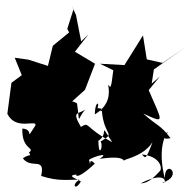

<svg xmlns="http://www.w3.org/2000/svg" viewBox="-20 -632 713 705"><path d="M234 -513 174 -464 156 -390 84 -413 34 -420 60 -356 22 -328 7 -214C39 -150 117 -196 110 -171C67 -108 110 -157 62 -160C59 -80 112 -91 86 -72C92 -72 100 -9 98 -54C119 -61 92 -71 64 -51C93 -9 148 -59 131 14C195 35 228 27 272 28C242 44 255 71 276 36C285 32 214 13 260 9C258 19 277 17 328 -31C297 -66 320 12 308 -42C293 -47 395 -81 346 -49C354 -49 428 -63 436 -40C425 -48 503 -52 540 -110C513 -37 513 -54 501 -65C568 -58 576 -16 568 -5C547 18 523 42 497 41C594 -9 594 45 576 39C657 14 585 -53 585 23C558 -86 587 -135 592 -141C612 -167 553 -111 606 -125C568 -175 561 -166 506 -215C589 -177 577 -182 526 -301L567 -351L537 -325L545 -377L658 -457L577 -401L519 -414L505 -502L437 -393L347 -398L396 -374C387 -295 385 -313 377 -321C384 -286 381 -244 328 -212C329 -261 347 -259 338 -235C376 -233 329 -220 354 -225C363 -126 408 -148 349 -112C361 -99 343 -45 341 -115C383 -140 339 -190 392 -110C288 -164 311 -187 277 -166C241 -228 269 -210 294 -231C260 -192 275 -169 263 -251C265 -257 184 -285 204 -223L292 -302L329 -398L255 -442L305 -506L278 -480L259 -577L243 -612L250 -598L227 -526Z"/></svg>

Font: Hussar Lance
Style: ExBd
Weight: 700
Foundry: Cannot Into Space Fonts, PlusOne Fonts
Version: Version 2.270